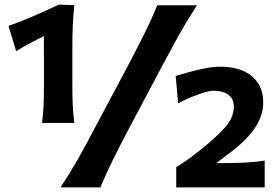

<svg xmlns="http://www.w3.org/2000/svg" viewBox="-20 -812 1207 832"><path d="M162.1 -279.3Q167.5 -319.8 168.9 -356.9Q170.4 -394 170.4 -440.4Q170.4 -494.1 170.4 -548.1Q170.4 -602.1 169.9 -655.3Q141.6 -641.6 111.6 -625.5Q81.5 -609.4 49.8 -590.3L17.1 -699.7Q74.7 -720.2 128.4 -743.7Q182.1 -767.1 235.4 -792L302.2 -789.6Q297.4 -744.6 295.4 -699.7Q293.5 -654.8 293.5 -609.4V-440.4Q293.5 -394 295.2 -356.9Q296.9 -319.8 302.2 -279.3ZM242.2 0Q282.7 -61 316.2 -119.9Q349.6 -178.7 389.2 -254.4L534.7 -527.8Q575.7 -606 605.7 -666Q635.7 -726.1 661.6 -789.1H833.5Q805.7 -746.6 782 -706.3Q758.3 -666 734.9 -623Q711.4 -580.1 683.6 -527.8L538.6 -254.4Q498.5 -178.7 469.5 -119.9Q440.4 -61 415 0ZM743.7 0V-87.9Q788.6 -115.2 831.5 -148.9Q906.2 -207 949.7 -253.7Q993.2 -300.3 993.2 -348.6Q993.2 -417 905.3 -418.9Q885.7 -418.9 842 -403.8Q798.3 -388.7 752 -364.3L741.2 -482.9Q764.6 -490.2 798.6 -499.5Q832.5 -508.8 868.4 -515.9Q904.3 -522.9 933.1 -522.9Q1023.4 -522.9 1072 -481.4Q1120.6 -439.9 1120.6 -367.7Q1120.6 -308.6 1081.1 -252.4Q1041.5 -196.3 958.5 -136.7L917.5 -105Q970.2 -105 1023.2 -106.7Q1076.2 -108.4 1127 -116.2V0Z"/></svg>

Font: Pinar DS1 Bold
Style: Regular
Weight: 700
Designer: Amin Abedi
Version: Version 3.000